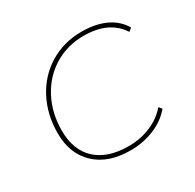

<svg xmlns="http://www.w3.org/2000/svg" viewBox="-121 -652 801 788"><g transform="rotate(-30 280.0 -258.5)"><path d="M61 -207Q61 -296 98.5 -367.5Q136 -439 203 -479.5Q270 -520 354 -520Q419 -520 466.5 -498Q514 -476 539 -433L524 -421Q472 -501 353 -501Q275 -501 213 -463Q151 -425 116 -358Q81 -291 81 -208Q81 -116 135 -66Q189 -16 289 -16Q344 -16 392.5 -36.5Q441 -57 472 -94L484 -80Q452 -41 399.5 -19Q347 3 286 3Q181 3 121 -53.5Q61 -110 61 -207Z"/></g></svg>

Font: Montserrat Alternates Thin
Style: Italic
Weight: 250
Italic angle: -11.3°
Designer: Julieta Ulanovsky
Foundry: Julieta Ulanovsky
Version: Version 7.200